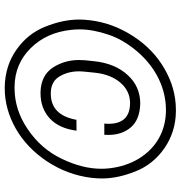

<svg xmlns="http://www.w3.org/2000/svg" viewBox="4 -766 771 820"><g transform="rotate(90 390.0 -355.5)"><path d="M65.9 -352.5C64 -337.4 63 -322.3 63 -307.1C63 -261.2 73.2 -213.4 93.3 -163.1C113.3 -112.8 146 -71.8 191.4 -40C236.8 -7.8 289.6 8.8 349.6 10.3C352.1 10.3 354.5 10.3 356.9 10.3C415.5 10.3 473.1 -5.4 528.3 -36.6C584 -68.4 630.9 -113.3 669.4 -171.4C707.5 -229.5 730.5 -292 738.8 -358.9C740.7 -374 741.7 -389.6 741.7 -404.8C741.7 -450.2 731.4 -498.5 711.4 -548.3C691.4 -598.6 658.7 -639.6 612.3 -671.9C565.9 -703.6 513.7 -720.2 455.6 -720.7C453.1 -720.7 450.7 -720.7 448.2 -720.7C386.7 -720.7 328.1 -704.1 272 -671.4C215.8 -638.7 168.9 -593.3 132.3 -535.6C95.2 -477.5 73.2 -416.5 65.9 -352.5ZM106.9 -274.4C105.5 -286.1 105 -297.9 105 -309.6C105 -346.7 112.3 -387.2 127 -430.7C141.1 -474.6 166 -516.6 200.7 -557.1C270 -637.2 359.4 -678.2 448.7 -678.2C450.7 -678.2 453.1 -678.2 455.1 -678.2C498 -677.2 537.1 -667 571.8 -647C606.4 -627 634.8 -598.6 657.2 -562C679.2 -525.4 692.9 -483.9 698.2 -437.5C699.7 -425.8 700.2 -413.6 700.2 -401.9C700.2 -348.1 686 -291.5 657.2 -232.4C628.9 -173.3 586.9 -125.5 531.2 -87.9C476.1 -50.3 417.5 -31.7 356.4 -31.7C354.5 -31.7 352.1 -31.7 350.1 -31.7C285.2 -32.2 230 -55.2 185.1 -100.6C140.1 -146 114.3 -203.6 106.9 -274.4ZM491.2 -295.9C478 -223.1 440.9 -186.5 379.9 -186.5C377.9 -186.5 376 -186.5 374 -186.5C342.3 -187.5 319.8 -200.2 305.7 -224.1C291.5 -248 284.2 -275.4 284.2 -306.2C284.2 -314 284.7 -322.8 285.6 -331.5L290.5 -379.4C295.9 -423.3 310.5 -458.5 334 -485.4C357.4 -511.7 386.2 -524.9 419.4 -524.9C420.4 -524.9 420.9 -524.9 421.9 -524.9C479.5 -523.9 508.3 -493.2 508.3 -432.6C508.3 -427.2 507.8 -421.4 507.3 -415H555.2C555.7 -421.4 555.7 -427.2 555.7 -433.1C555.7 -471.2 544.9 -502.9 523.4 -528.3C501.5 -553.7 468.3 -566.9 423.8 -568.4C422.9 -568.4 421.9 -568.4 421.4 -568.4C373.5 -568.4 333 -550.8 300.3 -515.1C267.1 -479.5 247.1 -431.2 240.7 -370.1L236.8 -332C236.3 -323.7 235.8 -315.4 235.8 -307.1C235.8 -264.6 247.1 -227.1 269 -193.8C291.5 -161.1 325.7 -144 372.1 -142.6C374 -142.6 376 -142.6 378.4 -142.6C420.9 -142.6 456.5 -155.8 485.4 -182.1C514.2 -209 531.2 -247.1 537.6 -296.4Z"/></g></svg>

Font: Roboto Light
Style: Italic
Weight: 300
Italic angle: -12°
Designer: Google
Version: Version 2.137; 2017